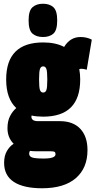

<svg xmlns="http://www.w3.org/2000/svg" viewBox="-20 -787 511 1027"><path d="M211 -163Q177 -163 149 -169Q148 -167 148 -163Q148 -139 183 -139H300Q371 -139 409.5 -98Q448 -57 448 16Q448 112 385.5 166Q323 220 205 220Q106 220 54 186Q2 152 2 84Q2 47 16.5 21.5Q31 -4 53 -18Q20 -51 20 -101Q20 -139 33.5 -165.5Q47 -192 67 -209Q13 -259 13 -362Q13 -560 211 -560Q278 -560 323 -536Q355 -589 411 -589Q444 -589 471 -575L444 -414Q437 -416 430 -417.5Q423 -419 414 -419Q409 -419 404 -417Q409 -391 409 -362Q409 -163 211 -163ZM211 -292Q223 -292 228 -305Q233 -318 233 -362Q233 -405 228 -418.5Q223 -432 211 -432Q199 -432 194 -418.5Q189 -405 189 -362Q189 -318 194 -305Q199 -292 211 -292ZM136 35Q136 50 152.5 55.5Q169 61 214 61Q277 61 277 38Q277 29 272 25.5Q267 22 247 22H170Q155 22 141 20Q136 25 136 35ZM210 -589Q175 -589 154 -607Q133 -625 133 -678Q133 -730 154 -748.5Q175 -767 210 -767Q245 -767 265.5 -748.5Q286 -730 286 -678Q286 -625 265.5 -607Q245 -589 210 -589Z"/></svg>

Font: Georama Condensed Black
Style: Regular
Weight: 900
Width: 3
Designer: Jean-Baptiste Levee
Foundry: Production Type
Version: Version 1.000